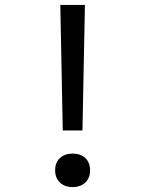

<svg xmlns="http://www.w3.org/2000/svg" viewBox="-20 -750 590 780"><path d="M235 -220 225 -730H325L315 -220ZM275 10Q243 10 223.5 -8.5Q204 -27 204 -58Q204 -90 223.5 -108Q243 -126 275 -126Q307 -126 326.5 -108Q346 -90 346 -58Q346 -27 326.5 -8.5Q307 10 275 10Z"/></svg>

Font: M PLUS Code Latin SemiExpanded
Style: Regular
Weight: 400
Width: 6
Designer: Coji Morishita
Foundry: UNDERFOREST DESIGN
Version: Version 1.002; ttfautohint (v1.8.3)